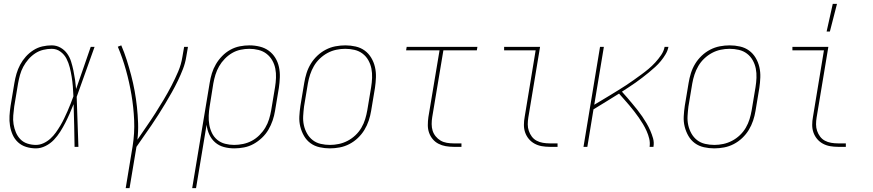

<svg xmlns="http://www.w3.org/2000/svg" viewBox="-20 -764 4540 999"><path d="M167 8Q141 8 116.5 0.5Q92 -7 74 -23.5Q56 -40 46 -62.5Q36 -85 32 -110Q28 -135 29.5 -161Q31 -187 35 -213L55 -333Q59 -357 66 -381Q73 -405 85 -427.5Q97 -450 114.5 -469.5Q132 -489 154 -503Q176 -517 200.5 -522.5Q225 -528 249 -528Q274 -528 295 -516Q316 -504 329.5 -485Q343 -466 350 -443.5Q357 -421 362 -397Q367 -373 370.5 -349Q374 -325 376 -301Q395 -355 414 -410Q433 -465 452 -520H472Q448 -455 425.5 -390Q403 -325 379 -260Q382 -195 383.5 -130Q385 -65 388 0H368Q367 -55 366 -110.5Q365 -166 363 -222Q353 -197 342.5 -173Q332 -149 320 -125.5Q308 -102 293.5 -79Q279 -56 260.5 -36.5Q242 -17 217 -4.5Q192 8 167 8ZM167 -10Q187 -10 206.5 -19Q226 -28 242 -42.5Q258 -57 270.5 -74.5Q283 -92 294 -110.5Q305 -129 314 -148Q323 -167 331.5 -186Q340 -205 347.5 -224.5Q355 -244 362 -263Q361 -289 359 -314Q357 -339 353 -364Q349 -389 343 -413Q337 -437 326 -458.5Q315 -480 295 -495Q275 -510 249 -510Q227 -510 204.5 -504.5Q182 -499 162.5 -486Q143 -473 127.5 -455Q112 -437 101 -416.5Q90 -396 84 -374Q78 -352 74 -330L54 -210Q51 -187 49 -163.5Q47 -140 50.5 -118Q54 -96 62.5 -75.5Q71 -55 86 -39.5Q101 -24 122.5 -17Q144 -10 167 -10Z M634 215 670 -3Q681 -71 678 -138.5Q675 -206 664 -271Q653 -336 635.5 -399Q618 -462 593 -521L611 -528Q627 -491 639.5 -451.5Q652 -412 662.5 -372Q673 -332 680.5 -291Q688 -250 692.5 -208Q697 -166 698.5 -123Q700 -80 695 -37Q718 -71 742 -105.5Q766 -140 788 -174.5Q810 -209 831.5 -245Q853 -281 872 -317.5Q891 -354 907 -391.5Q923 -429 929 -468L938 -520H958L949 -468Q944 -436 932 -405Q920 -374 905.5 -344Q891 -314 874.5 -284.5Q858 -255 840.5 -226Q823 -197 805 -168.5Q787 -140 767.5 -111.5Q748 -83 728.5 -55.5Q709 -28 690 0L654 215Z M980 215 1071 -333Q1075 -358 1082.5 -382.5Q1090 -407 1103.5 -430Q1117 -453 1136 -472.5Q1155 -492 1178.5 -505Q1202 -518 1227.5 -523Q1253 -528 1278 -528Q1305 -528 1331.5 -521.5Q1358 -515 1378.5 -500Q1399 -485 1412.5 -463Q1426 -441 1431.5 -415Q1437 -389 1436 -361.5Q1435 -334 1431 -307L1411 -187Q1407 -162 1398.5 -137Q1390 -112 1376.5 -89Q1363 -66 1343 -47Q1323 -28 1299.5 -15Q1276 -2 1250 3Q1224 8 1199 8Q1171 8 1145 1Q1119 -6 1099.5 -23Q1080 -40 1069 -64Q1058 -88 1055 -115L1000 215ZM1198 -10Q1221 -10 1245 -15Q1269 -20 1290.5 -31.5Q1312 -43 1330 -61Q1348 -79 1360.5 -100Q1373 -121 1380 -144Q1387 -167 1391 -190L1411 -310Q1415 -334 1416 -359Q1417 -384 1412.5 -407Q1408 -430 1396.5 -450Q1385 -470 1367 -484Q1349 -498 1325.5 -504Q1302 -510 1277 -510Q1255 -510 1231.5 -505Q1208 -500 1187.5 -488Q1167 -476 1149.5 -458Q1132 -440 1120 -419Q1108 -398 1101 -375.5Q1094 -353 1090 -330L1071 -211Q1067 -187 1066 -162.5Q1065 -138 1069 -115Q1073 -92 1083 -71.5Q1093 -51 1110.5 -36.5Q1128 -22 1151 -16Q1174 -10 1198 -10Z M1696 8Q1669 8 1642.5 2Q1616 -4 1595.5 -19Q1575 -34 1562 -56.5Q1549 -79 1542.5 -105Q1536 -131 1537.5 -158.5Q1539 -186 1543 -213L1563 -333Q1567 -358 1575 -383.5Q1583 -409 1597 -432Q1611 -455 1631 -474Q1651 -493 1675 -505.5Q1699 -518 1725 -523Q1751 -528 1777 -528Q1804 -528 1830.5 -522Q1857 -516 1877.5 -501Q1898 -486 1911.5 -463.5Q1925 -441 1931 -415Q1937 -389 1936 -361.5Q1935 -334 1931 -307L1911 -187Q1907 -162 1898.5 -136.5Q1890 -111 1876 -88Q1862 -65 1842 -46Q1822 -27 1798 -14.5Q1774 -2 1748 3Q1722 8 1696 8ZM1697 -10Q1720 -10 1743.5 -15Q1767 -20 1789 -31.5Q1811 -43 1829.5 -60.5Q1848 -78 1860.5 -99.5Q1873 -121 1880 -144Q1887 -167 1891 -190L1911 -310Q1915 -334 1916 -359Q1917 -384 1912.5 -407Q1908 -430 1896.5 -450.5Q1885 -471 1866.5 -485Q1848 -499 1824.5 -504.5Q1801 -510 1776 -510Q1753 -510 1729.5 -505Q1706 -500 1684.5 -488.5Q1663 -477 1644.5 -459.5Q1626 -442 1613.5 -420.5Q1601 -399 1593.5 -376Q1586 -353 1582 -330L1562 -210Q1559 -186 1557.5 -161Q1556 -136 1561 -113Q1566 -90 1577.5 -69.5Q1589 -49 1607 -35Q1625 -21 1648.5 -15.5Q1672 -10 1697 -10Z M2340 0Q2319 0 2299 -3.5Q2279 -7 2261.5 -16Q2244 -25 2231.5 -40Q2219 -55 2212.5 -73.5Q2206 -92 2206 -113Q2206 -134 2209 -155L2267 -502H2093L2096 -520H2464L2461 -502H2287L2229 -155Q2226 -137 2226 -118.5Q2226 -100 2231 -84Q2236 -68 2247 -54.5Q2258 -41 2272.5 -32.5Q2287 -24 2304.5 -21Q2322 -18 2340 -18H2381V0Z M2840 0Q2819 0 2799 -3.5Q2779 -7 2761.5 -16.5Q2744 -26 2731.5 -41Q2719 -56 2712.5 -74.5Q2706 -93 2706 -114Q2706 -135 2710 -156L2767 -502H2603V-520H2790L2729 -153Q2726 -135 2726 -117Q2726 -99 2731.5 -83Q2737 -67 2747 -53.5Q2757 -40 2772 -32Q2787 -24 2804.5 -21Q2822 -18 2840 -18H2881V0Z M3016 0 3102 -520H3122L3072 -219Q3092 -231 3113 -243.5Q3134 -256 3154.5 -268.5Q3175 -281 3196 -294Q3217 -307 3237 -320Q3257 -333 3276.5 -347Q3296 -361 3316 -375.5Q3336 -390 3354.5 -405.5Q3373 -421 3389.5 -439Q3406 -457 3420 -477.5Q3434 -498 3438 -520H3458Q3454 -500 3443 -481.5Q3432 -463 3418.5 -446.5Q3405 -430 3389 -415.5Q3373 -401 3356 -387Q3339 -373 3322 -360Q3305 -347 3287.5 -334.5Q3270 -322 3252 -310.5Q3234 -299 3216 -287Q3230 -272 3243.5 -256Q3257 -240 3270.5 -224Q3284 -208 3297 -191.5Q3310 -175 3322 -157.5Q3334 -140 3344.5 -122Q3355 -104 3363.5 -84.5Q3372 -65 3378 -44Q3384 -23 3380 0H3360Q3363 -22 3358 -42.5Q3353 -63 3344.5 -82Q3336 -101 3325.5 -118.5Q3315 -136 3303.5 -152.5Q3292 -169 3279.5 -185Q3267 -201 3254 -216.5Q3241 -232 3227.5 -247Q3214 -262 3201 -277Q3167 -256 3134 -235.5Q3101 -215 3068 -195L3036 0Z M3696 8Q3669 8 3642.5 2Q3616 -4 3595.5 -19Q3575 -34 3562 -56.5Q3549 -79 3542.5 -105Q3536 -131 3537.5 -158.5Q3539 -186 3543 -213L3563 -333Q3567 -358 3575 -383.5Q3583 -409 3597 -432Q3611 -455 3631 -474Q3651 -493 3675 -505.5Q3699 -518 3725 -523Q3751 -528 3777 -528Q3804 -528 3830.5 -522Q3857 -516 3877.5 -501Q3898 -486 3911.5 -463.5Q3925 -441 3931 -415Q3937 -389 3936 -361.5Q3935 -334 3931 -307L3911 -187Q3907 -162 3898.5 -136.5Q3890 -111 3876 -88Q3862 -65 3842 -46Q3822 -27 3798 -14.5Q3774 -2 3748 3Q3722 8 3696 8ZM3697 -10Q3720 -10 3743.5 -15Q3767 -20 3789 -31.5Q3811 -43 3829.5 -60.5Q3848 -78 3860.5 -99.5Q3873 -121 3880 -144Q3887 -167 3891 -190L3911 -310Q3915 -334 3916 -359Q3917 -384 3912.5 -407Q3908 -430 3896.5 -450.5Q3885 -471 3866.5 -485Q3848 -499 3824.5 -504.5Q3801 -510 3776 -510Q3753 -510 3729.5 -505Q3706 -500 3684.5 -488.5Q3663 -477 3644.5 -459.5Q3626 -442 3613.5 -420.5Q3601 -399 3593.5 -376Q3586 -353 3582 -330L3562 -210Q3559 -186 3557.5 -161Q3556 -136 3561 -113Q3566 -90 3577.5 -69.5Q3589 -49 3607 -35Q3625 -21 3648.5 -15.5Q3672 -10 3697 -10Z M4340 0Q4319 0 4299 -3.5Q4279 -7 4261.5 -16.5Q4244 -26 4231.5 -41Q4219 -56 4212.5 -74.5Q4206 -93 4206 -114Q4206 -135 4210 -156L4267 -502H4103V-520H4290L4229 -153Q4226 -135 4226 -117Q4226 -99 4231.5 -83Q4237 -67 4247 -53.5Q4257 -40 4272 -32Q4287 -24 4304.5 -21Q4322 -18 4340 -18H4381V0ZM4281 -600 4313 -744H4335L4298 -600Z"/></svg>

Font: Iosevka Curly Thin
Style: Italic
Weight: 100
Italic angle: -9°
Monospace: yes
Designer: Belleve Invis
Foundry: Belleve Invis
Version: Version 22.1.2; ttfautohint (v1.8.4)